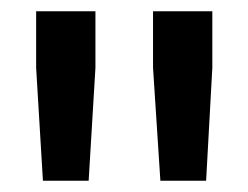

<svg xmlns="http://www.w3.org/2000/svg" viewBox="-20 -750 440 340"><path d="M137 -430 149 -630V-730H44V-630L56 -430ZM345 -430 356 -630V-730H251V-630L264 -430Z"/></svg>

Font: Tekne LDO Medium
Style: Regular
Weight: 500
Monospace: yes
Designer: Alessio Laiso, Mario Rullo, Paolo Rosset
Foundry: Alessio Laiso
Version: Version 1.000;hotconv 1.0.109;makeotfexe 2.5.65596